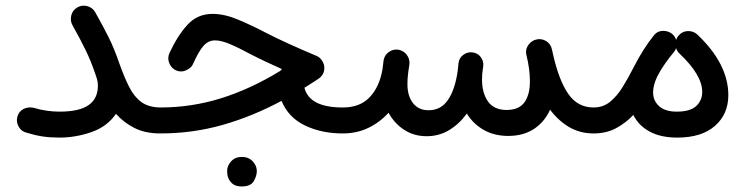

<svg xmlns="http://www.w3.org/2000/svg" viewBox="-20 -448 2664 679"><path d="M41.5 -35.6Q46.9 -54.2 63 -62.5Q79.1 -70.8 98.6 -66.9Q144 -53.2 190.4 -53.2Q260.3 -53.2 293.2 -76.2Q326.2 -99.1 326.2 -145Q326.2 -162.1 319.3 -179.7Q318.8 -181.2 318.4 -182.6Q317.4 -186 315.9 -189.9Q301.3 -232.9 282.7 -271Q264.2 -309.1 236.8 -357.9Q227.5 -374 231.9 -392.8Q236.3 -411.6 252.9 -421.4Q269 -431.2 287.8 -426.5Q306.6 -421.9 316.4 -405.3Q343.8 -356.9 364.3 -315.9Q384.8 -274.9 403.3 -220.2Q419.9 -173.8 437.3 -139.6Q454.6 -105.5 480.2 -86.9Q505.9 -68.4 546.9 -67.9H547.4Q566.4 -67.9 579.8 -54.4Q593.3 -41 593.3 -22Q593.3 -2.9 579.8 10.5Q566.4 23.9 547.4 23.9H546.9Q492.7 23.9 454.6 4.2Q416.5 -15.6 390.1 -45.4Q358.4 0.5 302.5 19.5Q246.6 38.6 190.4 38.6Q158.2 38.6 131.6 34.7Q105 30.8 72.8 21Q54.7 16.1 45.7 -0.7Q36.6 -17.6 41.5 -35.6Z M731.9 -398.9Q772.9 -398.9 820.6 -379.2Q868.2 -359.4 922.4 -331.1Q989.7 -296.4 1099.1 -250.5Q1111.3 -245.6 1119.1 -233.4Q1127 -221.2 1127 -208Q1127 -183.1 1105.5 -168.9Q1080.6 -152.3 1056.6 -137.7Q1074.2 -67.9 1191.9 -67.9H1192.4Q1211.4 -67.9 1224.9 -54.4Q1238.3 -41 1238.3 -22Q1238.3 -2.9 1224.9 10.5Q1211.4 23.9 1192.4 23.9H1191.9Q1117.2 23.9 1058.6 -4.2Q1000 -32.2 975.6 -91.3Q872.6 -36.1 766.8 -6.1Q661.1 23.9 547.4 23.9Q528.3 23.9 514.6 10Q501 -3.9 501 -22Q501 -40.5 514.6 -54.2Q528.3 -67.9 547.4 -67.9Q656.7 -67.9 761.2 -100.3Q865.7 -132.8 971.2 -197.3Q973.6 -200.7 977.1 -203.6Q944.8 -218.3 916.7 -231.4Q888.7 -244.6 863.3 -257.8Q821.8 -280.3 791.7 -292.7Q761.7 -305.2 740.2 -305.2Q716.8 -305.2 699.7 -285.9Q682.6 -266.6 662.6 -221.7Q656.7 -207 636.5 -198.7Q616.2 -190.4 596.2 -202.6Q583.5 -210.9 577.6 -227.5Q571.8 -244.1 579.6 -261.2Q608.9 -323.7 643.8 -361.3Q678.7 -398.9 731.9 -398.9ZM783.2 157.2Q783.2 137.7 797.6 122.3Q812 106.9 835 106.9Q851.1 106.9 862.3 113.5Q873.5 120.1 879.9 130.4Q888.2 142.6 888.2 157.7Q888.2 173.8 877.4 192.6Q866.7 211.4 835 211.4Q814 211.4 802.7 202.1Q791.5 192.9 787.1 180.7Q783.2 170.4 783.2 157.2Z M1146.5 -22Q1146.5 -41 1159.9 -54.4Q1173.3 -67.9 1192.4 -67.9Q1252.9 -67.9 1287.4 -104.2Q1321.8 -140.6 1332.5 -202.1Q1333.5 -213.4 1335.9 -229V-230.5Q1336.4 -234.4 1337.4 -238.3Q1340.8 -252.4 1352.1 -261.7Q1363.3 -271 1377 -272.5Q1381.3 -272.9 1385.7 -272.5Q1393.1 -272 1399.4 -269Q1413.6 -263.2 1421.6 -249.5Q1429.7 -235.8 1427.7 -219.7L1427.2 -215.8Q1425.8 -204.6 1423.8 -193.4Q1421.9 -178.7 1421.4 -169.2Q1420.9 -159.7 1420.9 -149.9Q1420.9 -108.9 1440.4 -83.5Q1460 -58.1 1495.6 -58.1Q1539.6 -58.1 1564.5 -95Q1589.4 -131.8 1598.6 -197.3Q1599.6 -209.5 1601.6 -225.6Q1604 -243.7 1618.9 -254.4Q1633.8 -265.1 1651.4 -262.7Q1673.8 -259.3 1684.1 -239.7Q1690.4 -228 1689 -214.8Q1687.5 -201.2 1685.5 -187.5Q1684.6 -176.8 1684.6 -167.5Q1684.6 -119.1 1705.8 -89.1Q1727.1 -59.1 1771.5 -59.1Q1814.9 -59.1 1834.5 -85.9Q1854 -112.8 1854 -160.6Q1854 -203.6 1841.8 -252.9Q1836.4 -273.9 1850.6 -291.5Q1860.4 -304.2 1876 -308.1Q1894.5 -313 1911.4 -302.7Q1928.2 -292.5 1931.6 -273.9Q1932.1 -271 1933.1 -268.1Q1934.6 -261.2 1936 -254.9Q1957 -162.6 1990.2 -115.2Q2023.4 -67.9 2079.1 -67.9H2079.6Q2098.6 -67.9 2112.1 -54.4Q2125.5 -41 2125.5 -22Q2125.5 -2.9 2112.1 10.5Q2098.6 23.9 2079.6 23.9H2079.1Q2031.2 23.9 1992.9 1.5Q1954.6 -21 1925.3 -60.1Q1905.8 -16.6 1868.2 8.1Q1830.6 32.7 1777.3 32.7Q1728.5 32.7 1691.2 11.7Q1653.8 -9.3 1630.9 -46.4Q1604.5 -9.8 1568.6 12Q1532.7 33.7 1488.8 33.7Q1443.8 33.7 1409.2 11Q1374.5 -11.7 1354 -49.3Q1323.7 -15.6 1282.7 4.2Q1241.7 23.9 1192.4 23.9Q1173.3 23.9 1159.9 10.5Q1146.5 -2.9 1146.5 -22Z M2033.7 -22Q2033.7 -41 2047.1 -54.4Q2060.5 -67.9 2079.6 -67.9Q2112.3 -67.9 2137 -87.6Q2161.6 -107.4 2181.9 -140.1Q2202.1 -172.9 2222.2 -212.4Q2237.8 -243.2 2256.1 -272Q2274.4 -300.8 2292 -322.3L2293 -323.7Q2307.6 -341.3 2332 -338.4Q2346.2 -336.9 2356.9 -328.1Q2367.2 -319.8 2371.1 -306.6Q2374 -316.4 2381.3 -323.7Q2394 -337.9 2413.3 -338.1Q2432.6 -338.4 2446.3 -325.7Q2555.7 -221.7 2555.7 -111.3Q2555.7 -44.4 2508.5 -2.9Q2461.4 38.6 2375 38.6Q2316.4 38.6 2277.1 17.1Q2237.8 -4.4 2219.7 -41.5Q2193.8 -13.7 2159.2 5.1Q2124.5 23.9 2079.6 23.9Q2060.5 23.9 2047.1 10.5Q2033.7 -2.9 2033.7 -22ZM2289.6 -121.6Q2289.6 -91.8 2311 -72.5Q2332.5 -53.2 2373 -53.2Q2420.9 -53.2 2442.1 -73Q2463.4 -92.8 2463.4 -123Q2463.4 -182.6 2382.8 -258.8Q2374.5 -266.6 2371.1 -277.8Q2368.2 -269.5 2362.8 -263.2Q2348.1 -246.1 2331.5 -222.4Q2314.9 -198.7 2304.2 -177.2Q2289.6 -146.5 2289.6 -121.6Z"/></svg>

Font: Mikhak-DS2-FD Medium
Style: Regular
Weight: 500
Designer: Amin Abedi
Version: Version 3.4